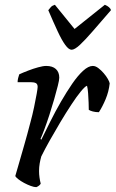

<svg xmlns="http://www.w3.org/2000/svg" viewBox="-20 -772 478 792"><path d="M129.8 0Q120.7 0 107 -5Q93.3 -10 79.3 -17.5Q65.4 -25 55.2 -33Q45.1 -41 43.1 -46Q47.6 -61.3 57 -94Q66.4 -126.6 79.4 -171.7Q92.4 -216.7 105.4 -267Q113.9 -298 120.5 -329.6Q127.1 -361.2 131.2 -384.3Q135.3 -407.3 135.3 -413.5Q135.3 -425.3 127.8 -429.2Q120.2 -433 106.9 -433H52.6Q52.6 -441 54.9 -450.2Q57.1 -459.4 59.4 -465.4Q75 -472.6 95.9 -480.6Q116.7 -488.7 137.2 -494.3Q157.6 -500 170.6 -500Q196.6 -500 210.6 -487.2Q224.5 -474.4 224.5 -451.3Q224.5 -442.3 218.5 -418.1Q212.5 -393.9 203.3 -362Q194.1 -330.2 183.5 -297.3Q172.8 -264.5 162.8 -237.8Q152.8 -211.2 147.1 -199L150.4 -195.8Q167.4 -230 187.7 -271.1Q208.1 -312.2 231.5 -352.7Q254.9 -393.2 277.9 -426.6Q300.9 -460 322.8 -480Q344.7 -500 362.7 -500Q374 -500 385.5 -491.2Q397.1 -482.5 407.6 -470.3Q418.2 -458.1 425 -446.1Q431.7 -434 432.5 -428Q428.7 -393.8 415.7 -362.9Q402.8 -332 387.9 -309.2Q374.3 -309.2 362.8 -312.2Q351.4 -315.3 346.2 -319Q346.2 -328.8 345.6 -347.8Q345 -366.7 343.5 -387Q342 -407.3 339 -418.2Q331 -416.1 313.5 -394.8Q295.9 -373.5 274 -340Q252 -306.6 228.9 -267.9Q205.8 -229.1 185 -192.2Q164.3 -155.2 150.3 -126.8Q146.3 -112.8 143.7 -97.7Q141.1 -82.5 141.1 -66.9Q141.1 -52.8 143 -39.5Q144.9 -26.2 147.9 -14.5Q146.6 -11.5 142.2 -7.4Q137.8 -3.2 129.8 0ZM275.4 -566.8Q263.6 -566.8 249.2 -586.6Q234.7 -606.4 217.6 -643.3Q200.4 -680.2 179.2 -729.9Q184.5 -737 190 -743Q195.6 -749.1 206.4 -752.3L287.5 -652.5L412.5 -752.3Q422.5 -748.3 429.6 -742.2Q436.6 -736 437.6 -729.9Q395.3 -681 363.3 -644.1Q331.4 -607.2 309.7 -587Q287.9 -566.8 275.4 -566.8Z"/></svg>

Font: Texturina Medium
Style: Italic
Weight: 500
Italic angle: -11°
Designer: Guillermo Torres Carreño
Foundry: Omnibus-Type
Version: Version 1.002